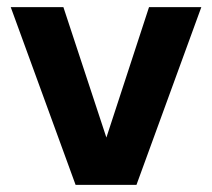

<svg xmlns="http://www.w3.org/2000/svg" viewBox="-20 -516 592 536"><path d="M191 0 10 -496H157L277 -132L396 -496H542L361 0Z"/></svg>

Font: Host Grotesk Black
Style: Regular
Weight: 900
Designer: Doğukan Karapınar based on Poppins by Indian Type Foundry, Jonny Pinhorn
Foundry: Element Type
Version: Version 1.000; ttfautohint (v1.8.4.7-5d5b);gftools[0.9.33]